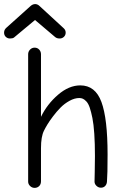

<svg xmlns="http://www.w3.org/2000/svg" viewBox="-60 -915 616 942"><path d="M-11.2 -726.1Q-22.9 -726.1 -31.5 -734.1Q-40 -742.2 -40 -754.9Q-40 -769 -28.8 -778.8L90.8 -886.2Q101.1 -895 112.8 -895Q124.5 -895 134.8 -884.8L252 -776.9Q262.2 -768.1 262.2 -754.9Q262.2 -742.7 253.7 -734.4Q245.1 -726.1 232.9 -726.1Q219.2 -726.1 210.9 -732.9L111.8 -816.9L8.8 -731Q2.9 -726.1 -11.2 -726.1ZM109.9 6.8Q97.2 6.8 87.6 -2.4Q78.1 -11.7 78.1 -23.9V-648.9Q78.1 -662.1 87.4 -671.6Q96.7 -681.2 109.9 -681.2Q123.5 -681.2 132.3 -671.6Q141.1 -662.1 141.1 -648.9V-341.8Q171.4 -404.3 224.9 -450.2Q278.3 -496.1 334 -496.1Q407.7 -496.1 437.7 -414.6Q467.8 -333 467.8 -157.2Q467.8 -58.1 464.8 -23.9Q463.9 -10.7 455.8 -2.4Q447.8 5.9 435.1 5.9Q422.9 5.9 413.3 -3.2Q403.8 -12.2 403.8 -23.9Q403.8 -26.9 404.8 -70.3Q405.8 -113.8 405.8 -149.9Q405.8 -210.9 402.6 -258.5Q399.4 -306.2 393.3 -336.2Q387.2 -366.2 380.4 -386.5Q373.5 -406.7 364.3 -416.7Q355 -426.8 346.9 -430.4Q338.9 -434.1 329.1 -434.1Q306.2 -434.1 281.2 -420.4Q256.3 -406.7 237.1 -387.2Q217.8 -367.7 200 -344Q182.1 -320.3 171.9 -303.2Q161.6 -286.1 155.8 -273.9Q141.1 -245.1 141.1 -188V-25.9Q141.1 -10.7 132.1 -2Q123 6.8 109.9 6.8Z"/></svg>

Font: Comic Neue
Style: Regular
Weight: 400
Designer: Craig Rozynski
Foundry: Craig Rozynski
Version: Version 2.003;hotconv 1.0.109;makeotfexe 2.5.65596